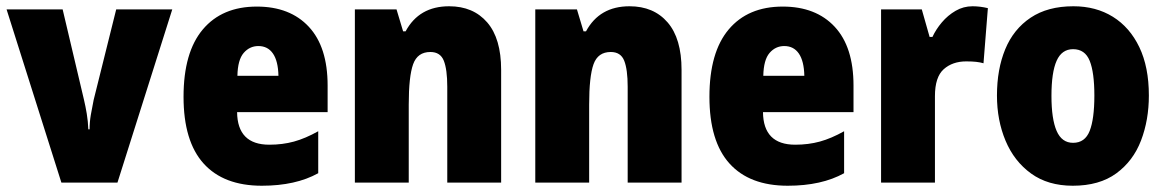

<svg xmlns="http://www.w3.org/2000/svg" viewBox="-20 -583 3724 613"><path d="M176 0 1 -553H180L248 -265Q253 -244 257 -220Q261 -196 262 -170H266Q266 -193 270 -216.5Q274 -240 279 -264L351 -553H530L355 0Z M800 -562Q906 -562 966 -497.5Q1026 -433 1026 -310V-225H737Q738 -121 840 -121Q882 -121 918.5 -131Q955 -141 996 -164V-30Q924 10 816 10Q694 10 630 -61Q566 -132 566 -274Q566 -416 627.5 -489Q689 -562 800 -562ZM805 -436Q777 -436 758 -414Q739 -392 738 -341H869Q868 -388 851.5 -412Q835 -436 805 -436Z M1414 -563Q1491 -563 1535.5 -511.5Q1580 -460 1580 -360V0H1408V-306Q1408 -361 1397 -389Q1386 -417 1354 -417Q1313 -417 1299 -378Q1285 -339 1285 -249V0H1113V-553H1246L1267 -483H1275Q1318 -563 1414 -563Z M1990 -563Q2067 -563 2111.5 -511.5Q2156 -460 2156 -360V0H1984V-306Q1984 -361 1973 -389Q1962 -417 1930 -417Q1889 -417 1875 -378Q1861 -339 1861 -249V0H1689V-553H1822L1843 -483H1851Q1894 -563 1990 -563Z M2479 -562Q2585 -562 2645 -497.5Q2705 -433 2705 -310V-225H2416Q2417 -121 2519 -121Q2561 -121 2597.5 -131Q2634 -141 2675 -164V-30Q2603 10 2495 10Q2373 10 2309 -61Q2245 -132 2245 -274Q2245 -416 2306.5 -489Q2368 -562 2479 -562ZM2484 -436Q2456 -436 2437 -414Q2418 -392 2417 -341H2548Q2547 -388 2530.5 -412Q2514 -436 2484 -436Z M3085 -563Q3109 -563 3134 -557L3120 -381Q3110 -384 3097 -385.5Q3084 -387 3065 -387Q3021 -387 2993 -362Q2965 -337 2965 -276V0H2793V-553H2923L2948 -465H2957Q2968 -489 2987 -511.5Q3006 -534 3031 -548.5Q3056 -563 3085 -563Z M3648 -278Q3648 -200 3623 -134.5Q3598 -69 3544 -29.5Q3490 10 3405 10Q3326 10 3272 -29Q3218 -68 3190.5 -133.5Q3163 -199 3163 -278Q3163 -362 3189.5 -426Q3216 -490 3270.5 -526.5Q3325 -563 3407 -563Q3479 -563 3533 -529.5Q3587 -496 3617.5 -432.5Q3648 -369 3648 -278ZM3337 -277Q3337 -203 3353.5 -165Q3370 -127 3406 -127Q3444 -127 3459 -165Q3474 -203 3474 -278Q3474 -352 3459 -389Q3444 -426 3406 -426Q3370 -426 3353.5 -389Q3337 -352 3337 -277Z"/></svg>

Font: Noto Sans Bengali Condensed Black
Style: Regular
Weight: 900
Width: 3
Designer: Joana Ranito - Universal Thirst; Jelle Bosma - Monotype Design Team
Foundry: Universal Thirst ehf.
Version: Version 3.000; ttfautohint (v1.8.4.7-5d5b)